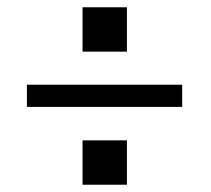

<svg xmlns="http://www.w3.org/2000/svg" viewBox="-20 -587 580 528"><path d="M207 -567H329V-445H207ZM54 -354H481V-293H54ZM207 -201H329V-79H207Z"/></svg>

Font: 3270 Nerd Font
Style: Regular
Weight: 400
Monospace: yes
Version: Version 3.0.1;Nerd Fonts 3.3.0